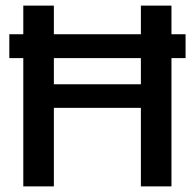

<svg xmlns="http://www.w3.org/2000/svg" viewBox="-20 -664 694 684"><path d="M63 0V-457H13.2V-542H63V-644H171.9V-542H481.9V-644H590.8V-542H641.1V-457H590.8V0H481.9V-279.8H171.9V0ZM171.9 -363.8H481.9V-457H171.9Z"/></svg>

Font: Kanit
Style: Regular
Weight: 400
Designer: Katatrad Team
Foundry: CadsonDemak
Version: Version 1.000;PS 001.000;hotconv 1.0.88;makeotf.lib2.5.64775